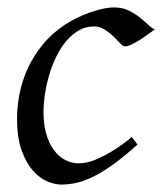

<svg xmlns="http://www.w3.org/2000/svg" viewBox="-20 -477 437 517"><path d="M397 -397.9Q386.7 -390.6 375.2 -382.3Q363.8 -374 353 -367.4Q342.3 -360.8 332.8 -356.4Q323.2 -352.1 316.9 -352.1Q311.5 -352.1 303.7 -360.4Q295.9 -368.7 285.4 -378.9Q274.9 -389.2 261.7 -397.5Q248.5 -405.8 232.9 -405.8Q210.9 -405.8 192.1 -395Q173.3 -384.3 158.2 -366.2Q143.1 -348.1 131.6 -324.5Q120.1 -300.8 112.5 -275.1Q105 -249.5 101.1 -223.6Q97.2 -197.8 97.2 -174.8Q97.2 -143.1 104.2 -117.7Q111.3 -92.3 124 -74.5Q136.7 -56.6 154.3 -46.9Q171.9 -37.1 192.9 -37.1Q201.7 -37.1 215.3 -40Q229 -43 246.8 -51Q264.6 -59.1 286.6 -72.8Q308.6 -86.4 335 -107.9Q338.9 -102.5 343.3 -97.2Q347.7 -91.8 350.1 -87.9Q312 -53.2 281.7 -32Q251.5 -10.7 226.8 0.7Q202.1 12.2 182.4 16.1Q162.6 20 145 20Q128.4 20 107.9 11.7Q87.4 3.4 69.1 -17.1Q50.8 -37.6 38.3 -71.8Q25.9 -106 25.9 -157.2Q25.9 -189.9 32.7 -224.9Q39.6 -259.8 54.9 -293.2Q70.3 -326.7 95 -356.9Q119.6 -387.2 155.8 -411.1Q169.4 -419.9 186 -428.2Q202.6 -436.5 220.5 -442.9Q238.3 -449.2 255.6 -453.1Q272.9 -457 288.1 -457Q309.6 -457 326.4 -448.7Q343.3 -440.4 356.4 -429.9Q369.6 -419.4 379.6 -409.9Q389.6 -400.4 397 -397.9Z"/></svg>

Font: Gentium
Style: Italic
Weight: 400
Italic angle: -7°
Designer: J. Victor Gaultney
Version: Version 1.02; 2005; OFL release